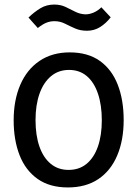

<svg xmlns="http://www.w3.org/2000/svg" viewBox="-20 -811 602 843"><path d="M427 -283Q427 -350 410 -400Q393 -450 361 -477Q329 -504 283 -504Q237 -504 204 -476.5Q171 -449 153.5 -399.5Q136 -350 136 -284Q136 -217 153 -168Q170 -119 202.5 -92Q235 -65 281 -65Q328 -65 360.5 -92Q393 -119 410 -168Q427 -217 427 -283ZM523 -284Q523 -195 494.5 -128Q466 -61 411.5 -24.5Q357 12 278 12Q198 12 145 -25.5Q92 -63 66 -129.5Q40 -196 40 -283Q40 -371 69 -438.5Q98 -506 153.5 -543.5Q209 -581 286 -581Q366 -581 418.5 -543.5Q471 -506 497 -439Q523 -372 523 -284ZM425 -779 466 -735Q446 -709 420 -692.5Q394 -676 362 -676Q333 -676 310 -686Q287 -696 265.5 -707Q244 -718 219 -718Q200 -718 183 -711Q166 -704 146 -688L105 -734Q130 -758 157 -774.5Q184 -791 218 -791Q246 -791 268 -780.5Q290 -770 310.5 -759.5Q331 -749 355 -748Q373 -748 391.5 -756Q410 -764 425 -779Z"/></svg>

Font: Yaldevi ExtraLight Medium
Style: Regular
Weight: 500
Version: Version 1.100